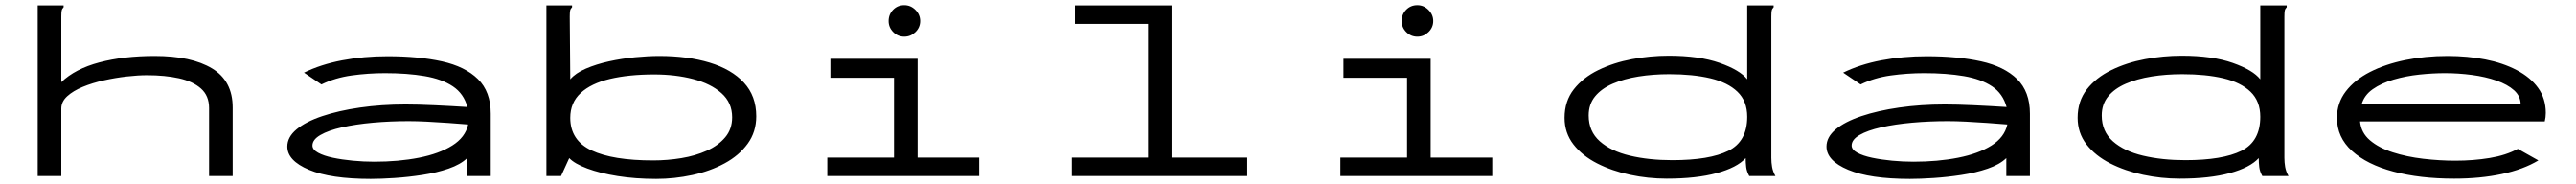

<svg xmlns="http://www.w3.org/2000/svg" viewBox="-20 -686 10040 717"><path d="M127 -665H228V-658Q222 -652 220.5 -645Q219 -638 219 -621V-366Q273 -418 367.5 -443Q462 -468 583 -468Q726 -468 806.5 -419.5Q887 -371 887 -267V0H795V-265Q795 -313 763.5 -341Q732 -369 677.5 -381Q623 -393 553 -393Q518 -393 474 -388Q430 -383 385 -373Q340 -363 302.5 -347.5Q265 -332 242 -311Q219 -290 219 -263V0H127Z M1425 11Q1269 11 1184.5 -24.5Q1100 -60 1100 -115Q1100 -152 1136 -182Q1172 -212 1236 -233.5Q1300 -255 1383.5 -267Q1467 -279 1561 -279Q1608 -279 1674 -276Q1740 -273 1802 -269Q1788 -321 1745.5 -349.5Q1703 -378 1635.5 -389.5Q1568 -401 1481 -401Q1415 -401 1350.5 -392Q1286 -383 1233 -357L1165 -403Q1230 -435 1313.5 -451Q1397 -467 1491 -467Q1612 -467 1702.5 -447Q1793 -427 1843 -378Q1893 -329 1893 -243V0H1801V-70Q1775 -45 1728.5 -29Q1682 -13 1626.5 -4.5Q1571 4 1518 7.5Q1465 11 1425 11ZM1198 -119Q1198 -103 1220 -91Q1242 -79 1277.5 -71.5Q1313 -64 1355.5 -60Q1398 -56 1439 -56Q1534 -56 1613 -71.5Q1692 -87 1743 -119Q1794 -151 1805 -201Q1769 -204 1727 -207Q1685 -210 1644.5 -212Q1604 -214 1573 -214Q1501 -214 1434 -208Q1367 -202 1313.5 -190Q1260 -178 1229 -160Q1198 -142 1198 -119Z M2538 11Q2457 11 2388 0Q2319 -11 2269.5 -29.5Q2220 -48 2199 -70L2167 0H2110V-665H2210V-658Q2204 -652 2202.5 -645Q2201 -638 2201 -621L2203 -377Q2223 -401 2263.5 -418.5Q2304 -436 2354 -447Q2404 -458 2455.5 -463Q2507 -468 2550 -468Q2661 -468 2746.5 -442Q2832 -416 2880 -364Q2928 -312 2928 -233Q2928 -172 2894.5 -126Q2861 -80 2804.5 -49.5Q2748 -19 2678.5 -4Q2609 11 2538 11ZM2526 -61Q2582 -61 2636.5 -70Q2691 -79 2735.5 -99Q2780 -119 2807 -151Q2834 -183 2834 -229Q2834 -286 2792.5 -323Q2751 -360 2682 -378Q2613 -396 2530 -396Q2431 -396 2357.5 -378.5Q2284 -361 2243.5 -323.5Q2203 -286 2203 -227Q2203 -139 2286 -100Q2369 -61 2526 -61Z M3205 0V-72H3465V-383H3217V-457H3557V-72H3797V0ZM3505 -543Q3480 -543 3462 -561Q3444 -579 3444 -604Q3444 -630 3461.5 -648Q3479 -666 3505 -666Q3530 -666 3548.5 -647.5Q3567 -629 3567 -604Q3567 -579 3548.5 -561Q3530 -543 3505 -543Z M4158 0V-72H4455V-593H4170V-665H4547V-72H4842V0Z M5205 0V-72H5465V-383H5217V-457H5557V-72H5797V0ZM5505 -543Q5480 -543 5462 -561Q5444 -579 5444 -604Q5444 -630 5461.5 -648Q5479 -666 5505 -666Q5530 -666 5548.5 -647.5Q5567 -629 5567 -604Q5567 -579 5548.5 -561Q5530 -543 5505 -543Z M6477 10Q6405 10 6334.5 -5Q6264 -20 6206 -49.5Q6148 -79 6113.5 -123.5Q6079 -168 6079 -227Q6079 -292 6115 -338Q6151 -384 6210.5 -413Q6270 -442 6341.5 -455.5Q6413 -469 6485 -469Q6604 -469 6683.5 -441Q6763 -413 6791 -377V-665H6894V-658Q6888 -652 6886.5 -645Q6885 -638 6885 -621V-71Q6885 -53 6888 -35.5Q6891 -18 6901 0H6799Q6789 -18 6787 -35Q6785 -52 6785 -70Q6751 -33 6672 -11.5Q6593 10 6477 10ZM6499 -62Q6644 -62 6717.5 -98.5Q6791 -135 6791 -231Q6791 -292 6753 -328.5Q6715 -365 6647 -381Q6579 -397 6487 -397Q6424 -397 6367.5 -388Q6311 -379 6267 -360Q6223 -341 6198 -310.5Q6173 -280 6173 -236Q6173 -174 6216.5 -135.5Q6260 -97 6334 -79.5Q6408 -62 6499 -62Z M7425 11Q7269 11 7184.5 -24.5Q7100 -60 7100 -115Q7100 -152 7136 -182Q7172 -212 7236 -233.5Q7300 -255 7383.5 -267Q7467 -279 7561 -279Q7608 -279 7674 -276Q7740 -273 7802 -269Q7788 -321 7745.5 -349.5Q7703 -378 7635.5 -389.5Q7568 -401 7481 -401Q7415 -401 7350.5 -392Q7286 -383 7233 -357L7165 -403Q7230 -435 7313.5 -451Q7397 -467 7491 -467Q7612 -467 7702.5 -447Q7793 -427 7843 -378Q7893 -329 7893 -243V0H7801V-70Q7775 -45 7728.5 -29Q7682 -13 7626.5 -4.5Q7571 4 7518 7.5Q7465 11 7425 11ZM7198 -119Q7198 -103 7220 -91Q7242 -79 7277.5 -71.5Q7313 -64 7355.5 -60Q7398 -56 7439 -56Q7534 -56 7613 -71.5Q7692 -87 7743 -119Q7794 -151 7805 -201Q7769 -204 7727 -207Q7685 -210 7644.5 -212Q7604 -214 7573 -214Q7501 -214 7434 -208Q7367 -202 7313.5 -190Q7260 -178 7229 -160Q7198 -142 7198 -119Z M8477 10Q8405 10 8334.5 -5Q8264 -20 8206 -49.5Q8148 -79 8113.5 -123.5Q8079 -168 8079 -227Q8079 -292 8115 -338Q8151 -384 8210.5 -413Q8270 -442 8341.5 -455.5Q8413 -469 8485 -469Q8604 -469 8683.5 -441Q8763 -413 8791 -377V-665H8894V-658Q8888 -652 8886.5 -645Q8885 -638 8885 -621V-71Q8885 -53 8888 -35.5Q8891 -18 8901 0H8799Q8789 -18 8787 -35Q8785 -52 8785 -70Q8751 -33 8672 -11.5Q8593 10 8477 10ZM8499 -62Q8644 -62 8717.5 -98.5Q8791 -135 8791 -231Q8791 -292 8753 -328.5Q8715 -365 8647 -381Q8579 -397 8487 -397Q8424 -397 8367.5 -388Q8311 -379 8267 -360Q8223 -341 8198 -310.5Q8173 -280 8173 -236Q8173 -174 8216.5 -135.5Q8260 -97 8334 -79.5Q8408 -62 8499 -62Z M9547 10Q9413 10 9310 -17.5Q9207 -45 9148.5 -98Q9090 -151 9090 -227Q9090 -285 9124.5 -330Q9159 -375 9218.5 -405.5Q9278 -436 9356 -452Q9434 -468 9521 -468Q9599 -468 9668 -454.5Q9737 -441 9790.5 -413Q9844 -385 9874 -343.5Q9904 -302 9904 -246Q9904 -238 9903 -229.5Q9902 -221 9900 -213H9180Q9184 -169 9218.5 -139.5Q9253 -110 9307.5 -92.5Q9362 -75 9426 -67.5Q9490 -60 9551 -60Q9622 -60 9685.5 -70.5Q9749 -81 9795 -106L9875 -61Q9817 -26 9733 -8Q9649 10 9547 10ZM9186 -279H9806Q9806 -311 9780.5 -334Q9755 -357 9712 -372Q9669 -387 9616.5 -394Q9564 -401 9511 -401Q9464 -401 9411.5 -395.5Q9359 -390 9311 -376Q9263 -362 9229.5 -338.5Q9196 -315 9186 -279Z"/></svg>

Font: Inconsolata UltraExpanded
Style: Regular
Weight: 400
Width: 9
Monospace: yes
Designer: Raph Levien, Cyreal, Brenton Simpson
Foundry: Raph Levien, Cyreal, Google
Version: Version 3.000; ttfautohint (v1.8.2.53-6de2)